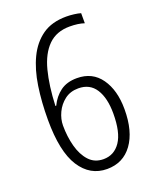

<svg xmlns="http://www.w3.org/2000/svg" viewBox="-137 -805 728 896"><g transform="rotate(-20 226.5 -357.0)"><path d="M239 10Q155 10 106 -66Q57 -142 57 -300Q57 -388 68.5 -465Q80 -542 108 -600Q136 -658 183 -691Q230 -724 302 -724Q320 -724 340 -721.5Q360 -719 373 -715V-665Q358 -670 340 -672.5Q322 -675 301 -675Q235 -675 194.5 -635Q154 -595 135 -521.5Q116 -448 112 -349H116Q135 -389 167.5 -413Q200 -437 250 -437Q327 -437 368.5 -378Q410 -319 410 -225Q410 -115 364.5 -52.5Q319 10 239 10ZM239 -39Q292 -39 323 -84.5Q354 -130 354 -224Q354 -301 325.5 -345.5Q297 -390 240 -390Q200 -390 172 -368.5Q144 -347 129 -315Q114 -283 114 -251Q114 -196 127 -147.5Q140 -99 167.5 -69Q195 -39 239 -39Z"/></g></svg>

Font: Noto Sans Gurmukhi Condensed Light
Style: Regular
Weight: 300
Width: 3
Designer: Jelle Bosma - Monotype Design Team
Foundry: Monotype Imaging Inc.
Version: Version 2.004; ttfautohint (v1.8.4.7-5d5b)